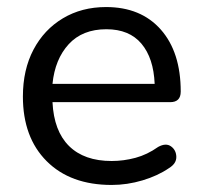

<svg xmlns="http://www.w3.org/2000/svg" viewBox="-20 -516 573 545"><path d="M297 9Q180 9 112.5 -58.5Q45 -126 45 -242Q45 -318 75 -375Q105 -432 158.5 -464Q212 -496 281 -496Q380 -496 436.5 -432Q493 -368 493 -256Q493 -226 463 -226H129Q133 -144 176 -101.5Q219 -59 297 -59Q331 -59 364.5 -68Q398 -77 429 -99Q451 -111 465.5 -100.5Q480 -90 480.5 -71Q481 -52 460 -39Q428 -17 384.5 -4Q341 9 297 9ZM129 -278H419Q416 -351 381.5 -392Q347 -433 282 -433Q214 -433 175 -390.5Q136 -348 129 -278Z"/></svg>

Font: Chiron GoRound TC N
Style: Regular
Weight: 350
Designer: Ryoko NISHIZUKA 西塚涼子 (kana, bopomofo & ideographs); Paul D. Hunt (Latin, Greek & Cyrillic); Sandoll Communications 산돌커뮤니
Foundry: Adobe
Version: Version 1.000;hotconv 1.1.1;makeotfexe 2.6.0